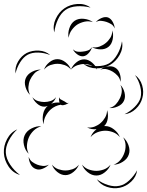

<svg xmlns="http://www.w3.org/2000/svg" viewBox="-97 -864 758 990"><path d="M-17 -485Q-21 -517 -4 -546.5Q13 -576 41 -591Q70 -605 104 -603Q138 -601 162 -580Q132 -592 100.5 -593Q69 -594 46 -582Q24 -570 7 -543Q-10 -516 -17 -485ZM130 -505Q137 -526 157 -542.5Q177 -559 199 -559Q221 -559 241.5 -542.5Q262 -526 269 -505Q255 -522 236 -528.5Q217 -535 199 -535Q182 -535 163 -528.5Q144 -522 130 -505ZM269 -505Q276 -525 295.5 -541.5Q315 -558 337 -558Q358 -558 377.5 -541.5Q397 -525 404 -505Q391 -521 372.5 -527.5Q354 -534 337 -534Q320 -534 301.5 -527.5Q283 -521 269 -505ZM420 -505Q435 -517 458 -521Q481 -525 497 -515Q514 -505 521 -483Q528 -461 524 -442Q521 -461 509.5 -473.5Q498 -486 485 -494Q472 -502 455.5 -506.5Q439 -511 420 -505ZM58 -375Q42 -390 34.5 -415.5Q27 -441 36 -461Q45 -482 68.5 -494Q92 -506 114 -505Q92 -499 78.5 -483.5Q65 -468 58 -452Q51 -436 49.5 -415.5Q48 -395 58 -375ZM599 -477Q626 -458 636 -424Q646 -390 637 -359Q629 -327 603 -302.5Q577 -278 545 -275Q574 -289 597.5 -312.5Q621 -336 628 -361Q634 -387 626 -418.5Q618 -450 599 -477ZM524 -426Q539 -411 545 -387Q551 -363 542 -344Q533 -325 510 -315Q487 -305 467 -307Q487 -312 500 -326Q513 -340 520 -355Q528 -370 530.5 -388.5Q533 -407 524 -426ZM128 -223Q120 -246 125 -274Q130 -302 149 -318Q140 -314 131 -314Q112 -314 94.5 -329.5Q77 -345 70 -363Q82 -348 99 -343Q116 -338 131 -338Q147 -338 163.5 -343Q180 -348 192 -363Q185 -343 167 -329Q187 -337 210 -335Q208 -341 207.5 -349Q207 -357 208 -363Q210 -354 217 -351Q224 -348 230 -344Q237 -341 243 -336Q249 -331 258 -334Q252 -329 243 -326Q244 -325 246 -324L241 -325Q226 -319 218 -323L217 -324Q202 -322 188.5 -315.5Q175 -309 165 -300Q150 -287 139 -267Q128 -247 128 -223ZM370 -157Q379 -181 401 -198Q374 -195 352 -207Q373 -204 391.5 -211.5Q410 -219 422 -230Q435 -241 445 -258Q455 -275 455 -296Q462 -277 458.5 -252.5Q455 -228 440 -214Q443 -214 446 -214Q469 -214 491 -196.5Q513 -179 521 -157Q506 -175 485.5 -182.5Q465 -190 446 -190Q427 -190 406.5 -182.5Q386 -175 370 -157ZM51 -71Q33 -88 26.5 -116Q20 -144 30 -166Q40 -189 66 -202Q92 -215 116 -213Q92 -206 76 -190Q60 -174 52 -156Q44 -138 42 -115.5Q40 -93 51 -71ZM6 38Q-30 28 -52.5 -5Q-75 -38 -77 -75Q-79 -112 -60.5 -147Q-42 -182 -8 -197Q-35 -172 -52 -138.5Q-69 -105 -67 -76Q-65 -46 -44.5 -15Q-24 16 6 38ZM538 -156Q556 -141 565.5 -115Q575 -89 567 -67Q560 -45 536.5 -30Q513 -15 489 -15Q511 -23 524.5 -40Q538 -57 544 -75Q551 -93 550.5 -114.5Q550 -136 538 -156ZM155 -15Q143 -2 123 6Q103 14 87 7Q70 1 60.5 -18Q51 -37 51 -55Q57 -38 69.5 -29Q82 -20 95 -15Q108 -10 123.5 -8.5Q139 -7 155 -15ZM310 -15Q302 6 282 22.5Q262 39 240 39Q218 39 198 22.5Q178 6 171 -15Q185 2 204 8.5Q223 15 240 15Q258 15 277 8.5Q296 2 310 -15ZM473 -15Q465 7 444 24Q423 41 400 41Q376 41 355 24Q334 7 326 -15Q341 3 361 10Q381 17 400 17Q418 17 438 10Q458 3 473 -15ZM610 14Q606 47 580 72Q554 97 521 104Q488 111 454 99.5Q420 88 402 60Q428 80 460 90Q492 100 519 94Q545 89 569.5 66Q594 43 610 14ZM183 -697Q174 -731 190 -766Q206 -801 235 -821Q264 -841 302.5 -843.5Q341 -846 370 -825Q335 -834 299.5 -831.5Q264 -829 241 -813Q217 -796 202 -764Q187 -732 183 -697ZM397 -750Q408 -763 426.5 -771Q445 -779 460 -774Q475 -768 484.5 -750.5Q494 -733 494 -717Q489 -732 476.5 -739.5Q464 -747 452 -751Q440 -755 425.5 -756.5Q411 -758 397 -750ZM257 -669Q252 -692 260.5 -718Q269 -744 288 -757Q308 -770 335.5 -767Q363 -764 382 -750Q359 -757 338 -752Q317 -747 301 -737Q286 -727 273 -709.5Q260 -692 257 -669ZM482 -707Q489 -686 484 -661Q479 -636 463 -623Q446 -609 421 -609.5Q396 -610 377 -621Q398 -617 416.5 -624Q435 -631 448 -642Q461 -652 471.5 -668.5Q482 -685 482 -707ZM532 -651Q539 -615 520 -581Q501 -547 470 -529Q439 -511 400 -511.5Q361 -512 333 -535Q367 -523 403.5 -523Q440 -523 465 -537Q490 -552 508 -583.5Q526 -615 532 -651ZM377 -621Q374 -606 361 -591Q348 -576 333 -574Q317 -572 301 -584Q285 -596 279 -610Q290 -599 303.5 -597.5Q317 -596 330 -598Q342 -599 355.5 -603.5Q369 -608 377 -621Z"/></svg>

Font: Rubik Puddles
Style: Regular
Weight: 400
Designer: Hubert and Fischer, NaN
Foundry: Hubert and Fischer, NaN
Version: Version 2.200